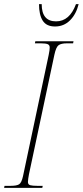

<svg xmlns="http://www.w3.org/2000/svg" viewBox="-38 -915 403 935"><path d="M-18 0 -16 -10H14Q43 -10 55 -17.5Q67 -25 74 -57L199 -647Q202 -661 203 -669.5Q204 -678 204 -684Q204 -696 194 -700Q184 -704 161 -704H132L134 -714H320L318 -704H288Q260 -704 247.5 -695Q235 -686 227 -649L103 -66Q101 -56 99.5 -45Q98 -34 98 -29Q98 -16 109.5 -13Q121 -10 143 -10H170L168 0ZM230 -786Q188 -786 170 -814.5Q152 -843 152 -895H165Q165 -811 235 -811Q301 -811 332 -895H345Q333 -846 303 -816Q273 -786 230 -786Z"/></svg>

Font: Noto Serif Display ExtraCondensed Thin
Style: Italic
Weight: 100
Width: 2
Italic angle: -12°
Designer: Monotype Design Team
Foundry: Monotype Imaging Inc.
Version: Version 2.009